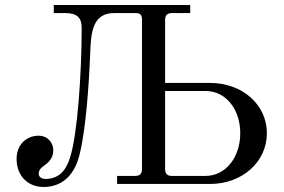

<svg xmlns="http://www.w3.org/2000/svg" viewBox="-20 -732 1132 764"><path d="M46 -100C46 -29 94 12 153 12C265 12 291 -92 298 -123C322 -222 334 -395 339 -522C342 -600 347 -680 434 -680H520C539 -680 545 -672 545 -653V-59C545 -41 537 -32 518 -32H446V0H816C944 0 1042 -88 1042 -202C1042 -316 944 -402 816 -402H637V-653C637 -672 646 -680 665 -680H737V-712H194V-680H240C288 -680 305 -660 305 -621C305 -439 288 -196 259 -106C248 -72 227 -20 161 -20C145 -20 134 -28 134 -41C134 -57 146 -66 153 -71C170 -83 192 -100 192 -134C192 -162 172 -192 133 -192C86 -192 46 -157 46 -100ZM637 -59V-370H798C878 -370 936 -298 936 -202C936 -106 878 -32 798 -32H664C645 -32 637 -41 637 -59Z"/></svg>

Font: Old Standard
Style: Regular
Weight: 400
Designer: Alexey Kryukov <alexios@thessalonica.org.ru>
Version: Version 2.0